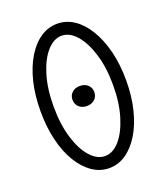

<svg xmlns="http://www.w3.org/2000/svg" viewBox="-149 -917 898 1035"><g transform="rotate(-20 300.0 -400.0)"><path d="M300 14Q248 14 203.5 -16.5Q159 -47 125.5 -102Q92 -157 73.5 -233Q55 -309 55 -400Q55 -492 73.5 -567.5Q92 -643 125.5 -698.5Q159 -754 203.5 -784Q248 -814 300 -814Q352 -814 396.5 -784Q441 -754 474.5 -698.5Q508 -643 527 -567.5Q546 -492 546 -400Q546 -309 527 -233Q508 -157 474.5 -102Q441 -47 396.5 -16.5Q352 14 300 14ZM300 -55Q346 -55 384.5 -99Q423 -143 447 -221Q471 -299 471 -400Q471 -502 447 -579.5Q423 -657 384.5 -701Q346 -745 300 -745Q255 -745 216 -701Q177 -657 153.5 -579.5Q130 -502 130 -400Q130 -299 153.5 -221Q177 -143 216 -99Q255 -55 300 -55ZM300 -342Q273 -342 255.5 -358Q238 -374 238 -400Q238 -425 255.5 -441Q273 -457 300 -457Q328 -457 345.5 -441Q363 -425 363 -400Q363 -374 345.5 -358Q328 -342 300 -342Z"/></g></svg>

Font: Victor Mono
Style: Regular
Weight: 400
Monospace: yes
Designer: Rune Bjørnerås
Version: Version 1.561;gftools[0.9.30]